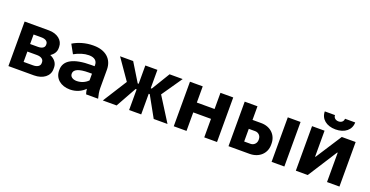

<svg xmlns="http://www.w3.org/2000/svg" viewBox="-30 -1407 4058 2106"><g transform="rotate(20 1999.0 -354.5)"><path d="M67 0H365C470 0 543 -56 543 -138V-157C543 -207 511 -248 457 -271C496 -296 518 -331 518 -371V-389C518 -465 448 -520 352 -520H67ZM208 -309V-420H300C346 -420 376 -400 376 -369V-359C376 -328 347 -309 299 -309ZM208 -100V-221H319C368 -221 399 -200 399 -166V-154C399 -121 367 -100 318 -100Z M787 11C861 11 921 -19 961 -60C963 -37 968 -16 974 0H1114C1104 -39 1096 -77 1096 -119V-332C1096 -457 1009 -531 872 -531H863C779 -531 694 -506 631 -467L688 -364C743 -395 804 -414 856 -414H860C924 -414 956 -383 956 -337V-322H917C710 -322 606 -264 606 -153V-144C606 -51 681 11 787 11ZM825 -102C779 -102 748 -125 748 -158V-161C748 -209 804 -235 921 -235H957V-157C924 -122 874 -102 825 -102Z M1476 0H1617V-241H1629L1763 0H1924L1747 -281L1912 -520H1759L1629 -306H1617V-520H1476V-306H1465L1334 -520H1181L1347 -281L1169 0H1330L1464 -241H1476Z M1997 0H2146V-216H2353V0H2502V-520H2353V-331H2146V-520H1997Z M2636 0H2882C2993 0 3070 -73 3070 -172V-189C3070 -287 2996 -361 2887 -361H2785V-520H2636ZM3139 0H3288V-520H3139ZM2780 -107V-255H2854C2894 -255 2923 -225 2923 -186V-176C2923 -138 2893 -107 2854 -107Z M3498 -720C3498 -633 3568 -574 3675 -574C3782 -574 3853 -633 3853 -720H3734C3734 -690 3711 -668 3676 -668C3642 -668 3617 -689 3617 -720ZM3422 0H3561L3780 -342H3786V0H3931V-520H3769L3573 -217H3568V-520H3422Z"/></g></svg>

Font: Fixel Display Bold
Style: Bold
Weight: 700
Designer: AlfaBravo + MacPaw
Foundry: Kyrylo Tkachov, Marchela Mozhyna, Serhii Makarenko, Maria Weinstein, Zakhar Kryvoshyya
Version: Version 1.211